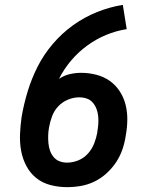

<svg xmlns="http://www.w3.org/2000/svg" viewBox="-20 -763 640 791"><path d="M256 8Q222 8 188.5 -0.5Q155 -9 129.5 -29.5Q104 -50 88.5 -79.5Q73 -109 67 -142Q61 -175 62.5 -210.5Q64 -246 69 -281Q78 -334 94 -386.5Q110 -439 135 -488.5Q160 -538 197.5 -582Q235 -626 281 -659Q327 -692 379 -713Q431 -734 486 -743L502 -643Q458 -636 417 -619Q376 -602 339 -575Q302 -548 272.5 -513Q243 -478 223 -438Q243 -452 267 -457.5Q291 -463 314 -463Q346 -463 377 -455Q408 -447 432.5 -429.5Q457 -412 473.5 -386.5Q490 -361 497.5 -331Q505 -301 504.5 -268.5Q504 -236 498 -204Q494 -176 484.5 -148Q475 -120 458.5 -95Q442 -70 419 -49Q396 -28 369 -15Q342 -2 313.5 3Q285 8 256 8ZM256 -93Q280 -93 303 -102.5Q326 -112 342.5 -130.5Q359 -149 368 -172Q377 -195 381 -218Q381 -219 381 -219.5Q381 -220 381 -221Q384 -237 385 -253Q386 -269 384.5 -284.5Q383 -300 377.5 -314.5Q372 -329 362 -340.5Q352 -352 337.5 -357Q323 -362 306 -362Q283 -362 260 -352.5Q237 -343 220 -325Q203 -307 194.5 -284Q186 -261 182 -238Q179 -222 178.5 -205.5Q178 -189 179.5 -173Q181 -157 186 -142.5Q191 -128 201 -116Q211 -104 225.5 -98.5Q240 -93 256 -93Z"/></svg>

Font: Iosevka Curly Slab Extended
Style: Bold Italic
Weight: 700
Width: 7
Italic angle: -9°
Monospace: yes
Designer: Belleve Invis
Foundry: Belleve Invis
Version: Version 11.0.0; ttfautohint (v1.8.3)